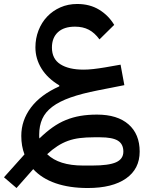

<svg xmlns="http://www.w3.org/2000/svg" viewBox="-65 -641 752 965"><path d="M-45 250 58 135Q50 114 46 91Q42 68 42 42Q42 -36 90.5 -100.5Q139 -165 233 -207V-212Q174 -247 143.5 -296.5Q113 -346 113 -403Q113 -448 128.5 -488Q144 -528 172 -557.5Q200 -587 238.5 -604Q277 -621 323 -621Q386 -621 433 -592.5Q480 -564 509 -516L435 -443Q411 -476 381.5 -491.5Q352 -507 312 -507Q256 -507 226 -479Q196 -451 196 -402Q196 -345 238.5 -318Q281 -291 355 -291Q378 -291 404.5 -294Q431 -297 461 -302L541 -316L560 -213L428 -187Q346 -171 289.5 -151Q233 -131 198 -104.5Q163 -78 147.5 -43.5Q132 -9 132 36Q132 41 132 45.5Q132 50 133 55Q167 22 199.5 -1Q232 -24 266.5 -38Q301 -52 339 -58.5Q377 -65 423 -65Q525 -65 581 -16Q637 33 637 121Q637 208 568.5 256Q500 304 376 304Q284 304 214.5 280Q145 256 102 209L18 304ZM408 49Q368 49 336 53Q304 57 276.5 67Q249 77 223.5 93.5Q198 110 172 134Q231 191 352 191H399Q482 191 518.5 174.5Q555 158 555 121Q555 83 527.5 66Q500 49 438 49Z"/></svg>

Font: IBM Plex Arabic Medium
Style: Regular
Weight: 500
Designer: Mike Abbink, Paul van der Laan, Pieter van Rosmalen, Wael Morcos, Khajak Apelian
Foundry: Bold Monday
Version: Version 1.0